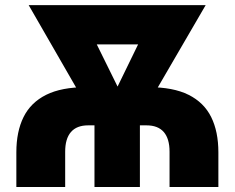

<svg xmlns="http://www.w3.org/2000/svg" viewBox="-20 -748 939 768"><path d="M45.4 0V-138.7Q45.4 -221.7 74.2 -279.8Q103 -337.9 164.6 -368.7Q226.1 -399.4 324.7 -399.4H573.7Q672.9 -399.4 734.4 -368.7Q795.9 -337.9 824.7 -279.8Q853.5 -221.7 853.5 -138.7V0H658.2V-141.1Q658.2 -193.4 635 -220Q611.8 -246.6 565.9 -246.6H332.5Q287.1 -246.6 263.9 -220Q240.7 -193.4 240.7 -141.1V0ZM357.9 0V-306.2H539.6V0ZM369.6 -250 94.7 -727.5H289.6L473.6 -354.5L464.8 -250ZM429.7 -250 428.7 -357.4 608.9 -727.5H802.7L524.9 -250ZM232.9 -570.3V-727.5H669.9V-570.3Z"/></svg>

Font: Inter 24pt Black
Style: Regular
Weight: 900
Designer: Rasmus Andersson
Foundry: rsms
Version: Version 4.001;git-66647c0bb